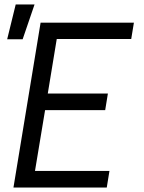

<svg xmlns="http://www.w3.org/2000/svg" viewBox="-20 -836 640 856"><path d="M40 0 161 -735H577L565 -662H233L193 -419H461L449 -345H181L136 -74H468L456 0ZM12 -661 50 -816H134L81 -661Z"/></svg>

Font: Iosevka Extended
Style: Italic
Weight: 400
Width: 7
Italic angle: -9°
Monospace: yes
Designer: Belleve Invis
Foundry: Belleve Invis
Version: Version 32.5.0; ttfautohint (v1.8.4)